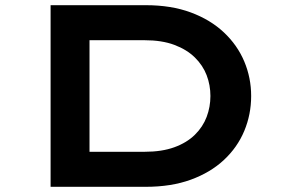

<svg xmlns="http://www.w3.org/2000/svg" viewBox="-20 -720 1113 740"><path d="M175 0V-700H542Q640 -700 715.5 -672Q791 -644 843 -595Q895 -546 921.5 -483Q948 -420 948 -350Q948 -279 921.5 -215.5Q895 -152 843 -103.5Q791 -55 715.5 -27.5Q640 0 542 0ZM325 -109 309 -135H537Q604 -135 652 -152.5Q700 -170 731 -200.5Q762 -231 776.5 -269.5Q791 -308 791 -350Q791 -392 776.5 -430Q762 -468 731 -498.5Q700 -529 652 -547Q604 -565 537 -565H306L325 -589Z"/></svg>

Font: Lexend Zetta SemiBold
Style: Regular
Weight: 600
Designer: Bonnie Shaver-Troup, Thomas Jockin
Foundry: Lexend
Version: Version 1.007